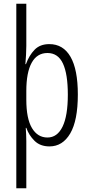

<svg xmlns="http://www.w3.org/2000/svg" viewBox="-20 -780 483 1036"><path d="M400 -270Q400 -130 359 -60Q318 10 247 10Q197 10 166.5 -20Q136 -50 122 -90H119Q120 -75 121 -56.5Q122 -38 122 -19V236H68V-760H122V-532Q122 -510 120.5 -484.5Q119 -459 117 -434H120Q137 -481 166.5 -511.5Q196 -542 246 -542Q321 -542 360.5 -473.5Q400 -405 400 -270ZM346 -269Q346 -381 319.5 -437.5Q293 -494 236 -494Q180 -494 151 -441.5Q122 -389 122 -289V-242Q122 -140 152.5 -89Q183 -38 236 -38Q289 -38 317.5 -96.5Q346 -155 346 -269Z"/></svg>

Font: Noto Sans Lao UI ExtCond Light
Style: Regular
Weight: 300
Width: 2
Designer: Monotype Design Team
Foundry: Monotype Imaging Inc.
Version: Version 2.000; ttfautohint (v1.8.4.7-5d5b)